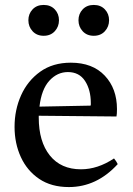

<svg xmlns="http://www.w3.org/2000/svg" viewBox="-20 -746 537 778"><path d="M259 12Q188 12 139 -21Q90 -54 64.5 -109.5Q39 -165 39 -232Q39 -301 65.5 -360Q92 -419 143 -455.5Q194 -492 267 -492Q355 -492 404.5 -439.5Q454 -387 454 -304Q454 -294 453.5 -286.5Q453 -279 452 -274L137 -277Q137 -273 137 -270Q137 -172 182 -116Q227 -60 308 -60Q376 -60 442 -104Q452 -92 457 -81Q372 12 259 12ZM140 -314 347 -318Q348 -320 348 -323.5Q348 -327 348 -328Q348 -382 324.5 -418Q301 -454 255 -454Q212 -454 180 -419Q148 -384 140 -314ZM95 -664Q95 -690 112 -708Q129 -726 157 -726Q185 -726 202 -708Q219 -690 219 -664Q219 -638 202 -619.5Q185 -601 157 -601Q129 -601 112 -619.5Q95 -638 95 -664ZM298 -664Q298 -690 315 -708Q332 -726 360 -726Q388 -726 405 -708Q422 -690 422 -664Q422 -638 405 -619.5Q388 -601 360 -601Q332 -601 315 -619.5Q298 -638 298 -664Z"/></svg>

Font: Tiro Devanagari Marathi
Style: Regular
Weight: 400
Designer: Devanagari: John Hudson & Fiona Ross. Latin: John Hudson.
Foundry: Tiro Typeworks Ltd.
Version: Version 1.52